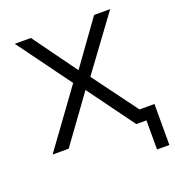

<svg xmlns="http://www.w3.org/2000/svg" viewBox="-118 -593 748 819"><g transform="rotate(-20 256.0 -183.5)"><path d="M456 132V0H421V-54H512V132ZM30 0 230 -275V-239L40 -499H113L263 -292H251L400 -499H473L284 -242V-271L484 0H410L250 -219H262L103 0Z"/></g></svg>

Font: Nunitoga
Style: Light
Weight: 300
Designer: Vernon Adams
Foundry: Vernon Adams
Version: Version 1.0